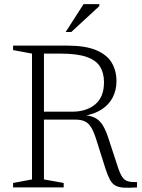

<svg xmlns="http://www.w3.org/2000/svg" viewBox="-20 -902 684 924"><path d="M327 -364.5Q396 -364.5 438.2 -399.8Q480.5 -435 480.5 -506.5Q480.5 -550.5 461.5 -581.2Q442.5 -612 397 -628Q351.5 -644 271 -644H146L137.5 -682.5H303.5Q391 -682.5 443 -660.5Q495 -638.5 517.8 -600Q540.5 -561.5 540.5 -511.5Q540.5 -469 523 -434.2Q505.5 -399.5 470.5 -376.2Q435.5 -353 382.5 -344V-348Q416 -346 437.5 -334.8Q459 -323.5 473.5 -300.8Q488 -278 500.5 -240.5L547 -98.5Q558 -65.5 568.8 -49.8Q579.5 -34 595.8 -29.5Q612 -25 639.5 -25.5V0Q600 2.5 575.2 1Q550.5 -0.5 535 -9.2Q519.5 -18 509 -37.5Q498.5 -57 487.5 -90.5L444.5 -226.5Q432.5 -265.5 419.8 -287.2Q407 -309 388.8 -317.8Q370.5 -326.5 340.5 -326.5H154.5L148.5 -364.5ZM191.5 -682.5V-38.5L286.5 -21.5V0H43V-21.5L134 -38.5V-644L43 -661V-682.5ZM296 -748 382 -882H458V-872.5L323 -748Z"/></svg>

Font: Newsreader 14pt Light
Style: Regular
Weight: 300
Designer: Hugues Gentile
Foundry: Production Type
Version: Version 1.003